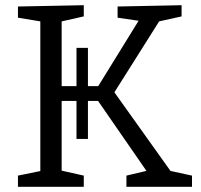

<svg xmlns="http://www.w3.org/2000/svg" viewBox="-20 -718 773 738"><path d="M49 0V-43L147 -63L135 -46V-651L146 -634L49 -650V-693L302 -698V-655L205 -633L217 -653V-373L202 -387H373L349 -373L520 -650L528 -636L432 -650V-693L678 -698V-655L579 -633L600 -649L412 -351V-374L646 -46L621 -64L718 -43V0H466V-43L555 -64L552 -48L348 -343L372 -330H202L217 -344V-46L204 -65L302 -43V0ZM274 -184V-534H318V-184Z"/></svg>

Font: Pack4
Style: Regular
Weight: 400
Version: Version 2.002